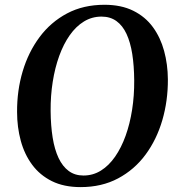

<svg xmlns="http://www.w3.org/2000/svg" viewBox="-20 -773 746 804"><path d="M317.5 10.5Q247.5 10.5 197.2 -14.5Q147 -39.5 114.8 -83Q82.5 -126.5 67 -183.5Q51.5 -240.5 51.5 -304.5Q51 -394 75 -474.5Q99 -555 145.8 -617.8Q192.5 -680.5 260.8 -716.8Q329 -753 417.5 -753Q487.5 -753 538 -728Q588.5 -703 620.2 -659.5Q652 -616 667.2 -559.8Q682.5 -503.5 683 -441Q683.5 -351.5 659.8 -270Q636 -188.5 589.5 -125.5Q543 -62.5 474.5 -26Q406 10.5 317.5 10.5ZM329.5 -38Q369.5 -38 402.8 -58.8Q436 -79.5 462 -117Q488 -154.5 506 -204.5Q524 -254.5 533.2 -313.5Q542.5 -372.5 542 -436.5Q541.5 -498 533.8 -547Q526 -596 509.8 -631Q493.5 -666 467.5 -684.8Q441.5 -703.5 405 -703.5Q365 -703.5 331.5 -683Q298 -662.5 272 -625.5Q246 -588.5 228 -538.8Q210 -489 200.8 -430.5Q191.5 -372 192 -308.5Q192.5 -246.5 200.5 -196.8Q208.5 -147 225.2 -111.5Q242 -76 267.8 -57Q293.5 -38 329.5 -38Z"/></svg>

Font: Merriweather 48pt SemiBold
Style: Italic
Weight: 600
Italic angle: -7.8°
Designer: Eben Sorkin
Foundry: Eben Sorkin
Version: Version 2.101